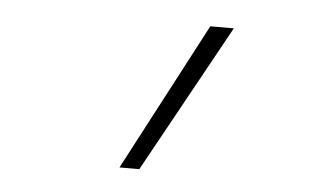

<svg xmlns="http://www.w3.org/2000/svg" viewBox="-35 -819 669 415"><g transform="rotate(5 300.0 -611.5)"><path d="M237 -451 406 -772H457L280 -451Z"/></g></svg>

Font: Iosevka Curly Slab XLtExObl
Style: Regular
Weight: 200
Width: 7
Italic angle: -9°
Monospace: yes
Designer: Belleve Invis
Foundry: Belleve Invis
Version: Version 11.0.0; ttfautohint (v1.8.3)